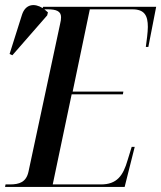

<svg xmlns="http://www.w3.org/2000/svg" viewBox="-47 -741 639 761"><path d="M-27 0H447L487 -159H475L459 -107C441 -44 416 -10 353 -10H162L237 -367H440L442 -378H241L309 -704H478C526 -704 539 -679 539 -634C539 -614 534 -577 531 -555H541L572 -714H124L122 -709C90 -729 54 -726 40 -682L-9 -527L2 -522L140 -680L143 -692C138 -696 134 -700 129 -704H143C175 -704 195 -697 195 -673C195 -666 194 -656 191 -645L66 -61C57 -19 30 -10 -8 -10H-25Z"/></svg>

Font: Noto Serif Display Condensed Medium
Style: Italic
Weight: 500
Width: 3
Italic angle: -12°
Designer: Monotype Design Team
Foundry: Monotype Imaging Inc.
Version: Version 2.009